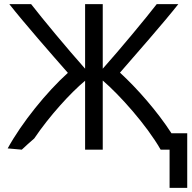

<svg xmlns="http://www.w3.org/2000/svg" viewBox="-20 -717 926 925"><path d="M85 4C103 -13 123 -31 145 -50C218 -158 320 -270 390 -328V4H475V-329C555 -261 686 -115 754 4H797V188H882V-75H806C739 -179 641 -291 558 -367C631 -451 769 -608 839 -697H735C684 -631 559 -480 475 -386V-697H390V-386C303 -484 185 -626 130 -697H25C94 -609 233 -450 307 -366C204 -273 85 -126 17 -2Z"/></svg>

Font: Repo
Style: Regular
Weight: 400
Designer: Stefan Peev
Foundry: Context Ltd
Version: Version 0.000